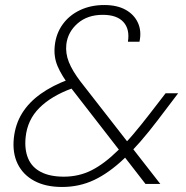

<svg xmlns="http://www.w3.org/2000/svg" viewBox="-20 -732 740 764"><path d="M559 0 261 -384Q225 -431 209 -469Q193 -507 198 -551Q203 -598 229 -634.5Q255 -671 298 -691.5Q341 -712 395 -712Q446 -712 480 -693Q514 -674 529 -641Q544 -608 535 -566H489Q497 -616 471 -644.5Q445 -673 389 -673Q328 -673 289 -639Q250 -605 244 -556Q240 -520 254 -485Q268 -450 300 -408L618 0ZM227 12Q162 12 117 -12Q72 -36 50.5 -79.5Q29 -123 35 -182Q41 -238 68 -281.5Q95 -325 142 -358.5Q189 -392 254 -416L274 -422L296 -391L266 -380Q184 -350 136.5 -302.5Q89 -255 82 -186Q77 -137 92 -101.5Q107 -66 143 -47.5Q179 -29 234 -29Q294 -29 344.5 -54.5Q395 -80 450 -134Q479 -161 510 -197.5Q541 -234 575 -278L639 -361H689L607 -253Q572 -207 539 -169Q506 -131 474 -101Q414 -44 355 -16Q296 12 227 12Z"/></svg>

Font: DM Sans 16pt ExtraLight
Style: Italic
Weight: 250
Italic angle: -10°
Version: Version 4.004;gftools[0.9.30]